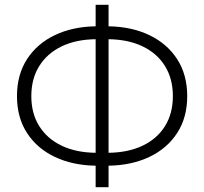

<svg xmlns="http://www.w3.org/2000/svg" viewBox="-20 -755 854 803"><path d="M380 28V-62Q283.5 -63.5 209.2 -98.8Q135 -134 93 -198.8Q51 -263.5 51 -353Q51 -442.5 93 -507.5Q135 -572.5 209.2 -608Q283.5 -643.5 380 -645V-735H434V-645Q530.5 -643.5 604.8 -608Q679 -572.5 721 -507.5Q763 -442.5 763 -353Q763 -263.5 721 -198.8Q679 -134 604.8 -98.8Q530.5 -63.5 434 -62V28ZM380 -116V-591Q297.5 -590 237.2 -560.8Q177 -531.5 144 -478.5Q111 -425.5 111 -353Q111 -280.5 144 -227.8Q177 -175 237.2 -146Q297.5 -117 380 -116ZM434 -116Q516.5 -117 577 -146Q637.5 -175 670.2 -227.8Q703 -280.5 703 -353Q703 -425.5 670.2 -478.5Q637.5 -531.5 577 -560.8Q516.5 -590 434 -591Z"/></svg>

Font: Geologica Thin
Style: Regular
Weight: 100
Designer: Sindre Bremnes, Frode Helland
Foundry: Monokrom Skriftforlag AS
Version: Version 1.010; ttfautohint (v1.8.4.7-5d5b);gftools[0.9.28]